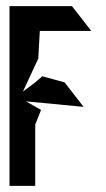

<svg xmlns="http://www.w3.org/2000/svg" viewBox="-20 -795 346 627"><path d="M11 -188H95V-388L114 -436L65 -464L253 -446L191 -526L118 -546L95 -526L55 -496L105 -604L110 -694H278L215 -775H11Z"/></svg>

Font: bitstorm
Style: maxcn
Weight: 400
Version: Version 0.2